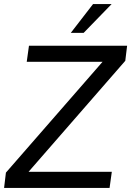

<svg xmlns="http://www.w3.org/2000/svg" viewBox="-23 -921 643 941"><path d="M-3 0H514L525 -79H117L591 -623L600 -697H119L108 -618H479.5L6 -75ZM324 -760H387L524 -901H433Z"/></svg>

Font: HK Grotesk
Style: Italic
Weight: 400
Italic angle: -16°
Designer: Alfredo Marco Pradil
Foundry: Hanken Design Co.
Version: Version 3.001;FEAKit 1.0